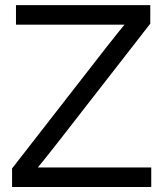

<svg xmlns="http://www.w3.org/2000/svg" viewBox="-20 -748 653 768"><path d="M28.3 -74.2 408.7 -563Q450.2 -616.2 503.9 -680.7L515.1 -649.4H351.6H43.9V-727.5H581.1V-653.3L209 -175.3Q158.2 -109.9 105.5 -46.9L94.2 -78.1H253.9H585V0H28.3Z"/></svg>

Font: Intratopia Thin
Style: Regular
Weight: 100
Designer: Rasmus Andersson
Foundry: rsms
Version: Version 3.000;Glyphs 3.2.3 (3260)